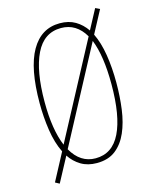

<svg xmlns="http://www.w3.org/2000/svg" viewBox="-121 -832 779 974"><g transform="rotate(-15 269.0 -345.0)"><path d="M480 -358Q480 -286 471 -219.5Q462 -153 439.5 -101.5Q417 -50 378.5 -20Q340 10 280 10Q232 10 197 -11Q162 -32 139 -67L70 62L48 50L124 -93Q98 -146 87.5 -215.5Q77 -285 77 -358Q77 -541 129.5 -632.5Q182 -724 280 -724Q327 -724 361 -704Q395 -684 419 -649L474 -752L497 -741L434 -623Q458 -574 469 -506Q480 -438 480 -358ZM103 -358Q103 -212 140 -124L405 -622Q360 -699 280 -699Q190 -699 146.5 -609.5Q103 -520 103 -358ZM454 -358Q454 -507 419 -594L154 -96Q200 -15 280 -15Q368 -15 411 -103Q454 -191 454 -358Z"/></g></svg>

Font: Noto Sans Thai ExtCond Thin
Style: Regular
Weight: 100
Width: 2
Designer: Monotype Design Team
Foundry: Monotype Imaging Inc.
Version: Version 2.002; ttfautohint (v1.8.4.7-5d5b)